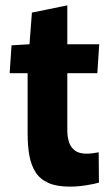

<svg xmlns="http://www.w3.org/2000/svg" viewBox="-20 -685 416 716"><path d="M240 11Q191 11 160 -3Q129 -17 112.5 -43Q96 -69 89.5 -105Q83 -141 83 -186V-412H16L23 -516L90 -520L99 -638L231 -665V-520H350L343 -412H231V-200Q231 -174 237.5 -154.5Q244 -135 259.5 -123.5Q275 -112 302 -112Q315 -112 326 -113.5Q337 -115 348 -117L349 -4Q333 1 301 6Q269 11 240 11Z"/></svg>

Font: Murecho Thin SemiBold
Style: Regular
Weight: 600
Version: Version 1.010